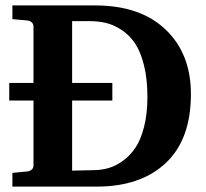

<svg xmlns="http://www.w3.org/2000/svg" viewBox="-20 -691 764 711"><path d="M14.2 -318.8V-383.8H396V-318.8ZM687 -342.8Q687 -174.8 594 -87.4Q501 0 337.9 0H25.9V-50.8L81.1 -56.2Q90.8 -57.1 97.4 -63Q104 -68.8 104 -78.1V-592.8Q104 -602.1 97.4 -608.2Q90.8 -614.3 81.1 -615.2L25.9 -620.1V-670.9H332Q500 -670.9 593.5 -581.3Q687 -491.7 687 -342.8ZM525.9 -332Q525.9 -398.4 513.2 -449.2Q500.5 -500 480 -530.5Q459.5 -561 430.4 -580.1Q401.4 -599.1 372.6 -606Q343.8 -612.8 310.1 -612.8H247.1V-59.1L330.1 -61Q357.9 -61.5 383.5 -69.1Q409.2 -76.7 435.8 -95.9Q462.4 -115.2 481.9 -144.5Q501.5 -173.8 513.7 -222.2Q525.9 -270.5 525.9 -332Z"/></svg>

Font: Veleka
Style: Bold
Weight: 700
Designer: Stefan Peev, Context Ltd, 2016; SIL International, 1997-2014.
Foundry: Stefan Peev, Context Ltd, 2016
Version: Version 1.000